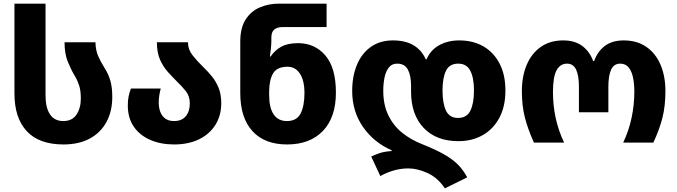

<svg xmlns="http://www.w3.org/2000/svg" viewBox="-20 -780 3704 1050"><path d="M327 10Q194 10 126.5 -62.5Q59 -135 59 -269V-760H229V-259Q229 -191 253.5 -154.5Q278 -118 326 -118Q375 -118 398.5 -153.5Q422 -189 422 -241Q422 -284 413 -312Q404 -340 390 -363Q369 -398 351 -442Q333 -486 333 -549H502Q503 -504 517.5 -472Q532 -440 552 -408Q573 -375 583.5 -338.5Q594 -302 594 -250Q594 -171 562 -112.5Q530 -54 470.5 -22Q411 10 327 10Z M932 10Q859 10 801.5 -15Q744 -40 711.5 -87.5Q679 -135 679 -203Q679 -233 683.5 -253.5Q688 -274 696 -296H859Q854 -277 851 -257.5Q848 -238 848 -219Q848 -173 869.5 -145.5Q891 -118 932 -118Q974 -118 996 -144.5Q1018 -171 1018 -214Q1018 -254 997 -280.5Q976 -307 948 -334Q924 -358 898.5 -386Q873 -414 855.5 -453Q838 -492 838 -549H1008Q1008 -509 1034 -476.5Q1060 -444 1093 -412Q1117 -389 1139 -362Q1161 -335 1175.5 -299.5Q1190 -264 1190 -216Q1190 -149 1158.5 -98Q1127 -47 1069 -18.5Q1011 10 932 10Z M1550 10Q1427 10 1360.5 -63Q1294 -136 1294 -271V-552Q1294 -629 1324 -674.5Q1354 -720 1402 -740Q1450 -760 1504 -760H1766V-632H1525Q1496 -632 1480 -618.5Q1464 -605 1464 -575V-556Q1464 -539 1461.5 -514.5Q1459 -490 1456 -471H1460Q1483 -505 1518 -524.5Q1553 -544 1610 -544Q1702 -544 1759.5 -476.5Q1817 -409 1817 -274Q1817 -138 1746 -64Q1675 10 1550 10ZM1549 -118Q1603 -118 1624 -159.5Q1645 -201 1645 -271Q1645 -340 1620 -377.5Q1595 -415 1553 -415Q1494 -415 1473 -378Q1452 -341 1452 -279V-259Q1452 -191 1476.5 -154.5Q1501 -118 1549 -118Z M2413 250Q2373 191 2317.5 166Q2262 141 2213 141Q2172 141 2132.5 152.5Q2093 164 2060 183L2010 76Q2029 67 2054.5 58Q2080 49 2122 46V42Q2024 -1 1965 -86Q1906 -171 1906 -283Q1906 -363 1932 -425.5Q1958 -488 2008 -523.5Q2058 -559 2129 -559Q2197 -559 2241.5 -532.5Q2286 -506 2308 -456H2313Q2334 -506 2381.5 -532.5Q2429 -559 2491 -559Q2567 -559 2623.5 -526.5Q2680 -494 2712 -432.5Q2744 -371 2744 -285Q2744 -198 2711 -136Q2678 -74 2620 -41Q2562 -8 2487 -8Q2366 -8 2297 -80.5Q2228 -153 2228 -279V-310Q2228 -367 2210.5 -399.5Q2193 -432 2152 -432Q2123 -432 2106.5 -411Q2090 -390 2083 -356.5Q2076 -323 2076 -284Q2076 -206 2104 -149Q2132 -92 2180 -53.5Q2228 -15 2290 9Q2355 35 2402 60.5Q2449 86 2481 117Q2513 148 2535 190ZM2485 -135Q2533 -135 2552.5 -175Q2572 -215 2572 -285Q2572 -354 2552 -393Q2532 -432 2486 -432Q2438 -432 2419 -393Q2400 -354 2400 -285Q2400 -215 2419 -175Q2438 -135 2485 -135Z M2900 0Q2867 -73 2850.5 -137Q2834 -201 2834 -282Q2834 -363 2860.5 -425.5Q2887 -488 2937.5 -523.5Q2988 -559 3060 -559Q3124 -559 3164.5 -528.5Q3205 -498 3224 -446H3229Q3248 -499 3288 -529Q3328 -559 3391 -559Q3464 -559 3515 -523.5Q3566 -488 3592.5 -425.5Q3619 -363 3619 -282Q3619 -201 3603 -137Q3587 -73 3553 0H3388Q3419 -65 3434 -136Q3449 -207 3449 -279Q3449 -320 3442 -355Q3435 -390 3418 -411Q3401 -432 3372 -432Q3337 -432 3322 -399Q3307 -366 3307 -306V-166H3146V-306Q3146 -367 3130.5 -399.5Q3115 -432 3081 -432Q3044 -432 3024 -396Q3004 -360 3004 -276Q3004 -204 3019 -134.5Q3034 -65 3065 0Z"/></svg>

Font: Noto Sans Georgian ExtraBold
Style: Regular
Weight: 800
Designer: Monotype Design Team, Akaki Razmadze
Foundry: Google LLC
Version: Version 2.005; ttfautohint (v1.8.4.7-5d5b)